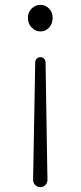

<svg xmlns="http://www.w3.org/2000/svg" viewBox="-20 -565 335 796"><path d="M117.2 180.7 118.2 127 126 -306.6Q126 -315.4 132.3 -321.8Q138.7 -328.1 147.5 -328.1Q156.2 -328.1 162.6 -321.8Q168.9 -315.4 168.9 -306.6L175.8 127L176.8 180.7Q176.8 193.4 168 202.1Q159.2 210.9 147 210.9Q134.8 210.9 126 202.1Q117.2 193.4 117.2 180.7ZM147.5 -434.6Q127 -434.6 111.3 -450.7Q95.7 -466.8 95.7 -491.2Q95.7 -514.6 111.3 -529.8Q127 -544.9 147.5 -544.9Q168 -544.9 183.1 -529.8Q198.2 -514.6 198.2 -491.2Q198.2 -465.8 183.1 -450.2Q168 -434.6 147.5 -434.6Z"/></svg>

Font: Gen Jyuu Gothic Light
Style: Regular
Weight: 200
Designer: [Source Han Sans]
Ryoko NISHIZUKA  (kana & ideographs); Paul D. Hunt (Latin, Greek & Cyrillic); Wenlong ZHANG  (bopomofo
Version: Version 1.002.20150607